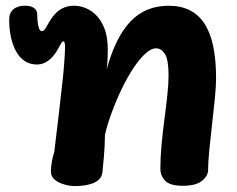

<svg xmlns="http://www.w3.org/2000/svg" viewBox="-20 -627 816 661"><path d="M237.4 13.6Q220.4 13.6 201.3 8.1Q182.1 2.7 168.8 -8.1Q155.4 -18.8 155.4 -35.4Q155.4 -52 158.3 -69.2Q161.2 -86.4 166.8 -103.4Q174.6 -168.1 182.4 -234Q190.3 -299.9 197.1 -364.2Q198.3 -378.1 199.6 -391.4Q200.8 -404.8 201.6 -417.7Q202.4 -430.6 203.2 -442.6Q203.9 -454.7 203.9 -465.8Q203.9 -475.9 202.4 -480.2Q200.9 -484.6 197.4 -484.6Q194.8 -484.6 191.2 -479.2Q187.7 -473.8 183 -464.7Q174.2 -447.3 162.8 -433.8Q151.4 -420.3 137.4 -412.6Q123.3 -404.9 106.8 -404.9Q83.2 -404.9 65.5 -416.6Q47.8 -428.3 35.9 -449.2Q24 -470.1 17.8 -498.4Q11.6 -526.8 11.6 -560Q11.6 -582.4 25.9 -594.9Q40.3 -607.4 66.6 -607.4Q85.3 -607.4 96.8 -599.6Q108.2 -591.8 108.2 -577.7Q108.2 -564.9 109.7 -551.3Q111.2 -537.7 114.6 -528.7Q118 -519.8 123.8 -519.8Q129.3 -519.8 134.6 -526.4Q139.9 -533 144.7 -543.2Q155.6 -563.3 168.2 -577.5Q180.8 -591.7 197.2 -599.4Q213.6 -607.2 234.1 -607.2Q265.1 -607.2 291.7 -590.4Q318.3 -573.7 334.6 -540.6Q350.9 -507.4 350.9 -457.1Q350.9 -446.4 350.7 -434.4Q350.4 -422.3 349.6 -411.1Q348.8 -399.8 347.6 -389.4Q363.1 -445.1 383.3 -485.7Q403.6 -526.2 429.6 -553.5Q455.7 -580.8 488.4 -594Q521.1 -607.2 560.9 -607.2Q643.3 -607.2 683.6 -546.2Q723.9 -485.2 723.9 -358.3Q723.9 -331.3 719.8 -289.3Q715.7 -247.3 710.2 -200.3Q704.7 -153.2 700.6 -110.8Q696.4 -68.3 696.4 -41.4Q696.4 -21.4 675.4 -4.4Q654.3 12.6 609.3 12.6Q565.3 12.6 548.7 -4.8Q532.1 -22.2 532.1 -46.6Q532.1 -84.7 536.2 -128.8Q540.3 -172.9 546.2 -217.3Q552.1 -261.7 556.2 -300.6Q560.3 -339.6 560.3 -367.3Q560.3 -421.6 547.8 -441.1Q535.3 -460.6 517.6 -460.6Q499.8 -460.6 479.4 -441.6Q459 -422.6 438.3 -391Q417.7 -359.4 398.8 -320.3Q380 -281.2 365 -240.5Q350 -199.8 341.3 -163.1Q340.9 -123.4 337.8 -87.9Q334.7 -52.4 332.7 -34.6Q330.1 -10 304.6 1.8Q279.1 13.6 237.4 13.6Z"/></svg>

Font: Playpen Sans Thai
Style: Regular
Weight: 400
Designer: Sirin Gunkloy, Laura Meseguer, Veronika Burian, José Scaglione
Foundry: TypeTogether
Version: Version 2.000